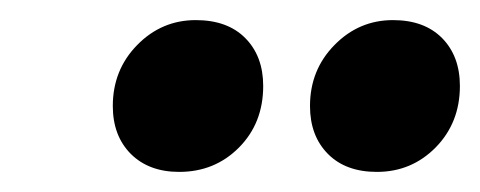

<svg xmlns="http://www.w3.org/2000/svg" viewBox="-20 -815 480 192"><path d="M159.2 -643.1Q128.9 -643.1 110.8 -661.1Q92.8 -679.2 92.8 -709Q92.8 -745.1 117.2 -770Q141.6 -794.9 175.8 -794.9Q207.5 -794.9 225.3 -776.9Q243.2 -758.8 243.2 -729Q243.2 -691.9 219 -667.5Q194.8 -643.1 159.2 -643.1ZM356.9 -643.1Q325.7 -643.1 307.9 -661.1Q290 -679.2 290 -709Q290 -745.1 314.5 -770Q338.9 -794.9 373 -794.9Q404.3 -794.9 422.1 -776.9Q439.9 -758.8 439.9 -729Q439.9 -692.4 415.8 -667.7Q391.6 -643.1 356.9 -643.1Z"/></svg>

Font: Fira Sans Compressed
Style: Bold Italic
Weight: 700
Width: 3
Italic angle: -8°
Designer: Carrois Corporate & Edenspiekermann AG
Foundry: Carrois Corporate GbR & Edenspiekermann AG
Version: Version 4.203;PS 004.203;hotconv 1.0.88;makeotf.lib2.5.64775